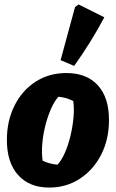

<svg xmlns="http://www.w3.org/2000/svg" viewBox="-20 -832 522 865"><path d="M202 13Q112 13 61.5 -43.5Q11 -100 11 -201Q11 -288 45.5 -356.5Q80 -425 140.5 -464Q201 -503 279 -503Q370 -503 420.5 -448Q471 -393 471 -292Q471 -204 436 -135.5Q401 -67 340 -27Q279 13 202 13ZM239 -90Q257 -109 272 -143Q287 -177 297 -218Q307 -259 311 -300.5Q315 -342 310 -377Q294 -385 277 -390Q260 -395 243 -396Q225 -376 210 -342Q195 -308 184.5 -267Q174 -226 170.5 -184.5Q167 -143 172 -108Q200 -94 239 -90ZM314 -535 253 -561 318 -800 334 -812 450 -754Q390 -641 314 -535Z"/></svg>

Font: Piazzolla ExtraBold
Style: Italic
Weight: 800
Italic angle: -11.3°
Designer: Juan Pablo del Peral
Foundry: Huerta Tipografica
Version: Version 1.330